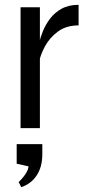

<svg xmlns="http://www.w3.org/2000/svg" viewBox="-20 -530 370 794"><path d="M65 -500H145V0H65ZM305 -425Q254 -425 219.5 -399.5Q185 -374 165.5 -337.5Q146 -301 140 -267L139 -325Q139 -334 143 -355Q147 -376 158 -402.5Q169 -429 187.5 -453.5Q206 -478 235 -494Q264 -510 305 -510ZM68 244 57 223Q74 207 85.5 189.5Q97 172 98 158L49 147V66H155V107Q155 160 132 195Q109 230 68 244Z"/></svg>

Font: Syne
Style: Regular
Weight: 400
Designer: Lucas Descroix
Foundry: Bonjour Monde
Version: Version 2.200